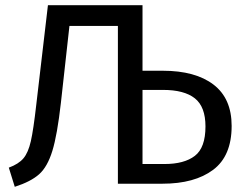

<svg xmlns="http://www.w3.org/2000/svg" viewBox="-20 -709 939 741"><path d="M874 -223Q874 -107 802.5 -53.5Q731 0 607 0H435V-609H248L215 -312Q201 -188 182 -126.5Q163 -65 131 -36.5Q99 -8 37 12L14 -62Q52 -76 70.5 -98Q89 -120 99 -164Q109 -208 120 -305L165 -689H530V-436H608Q734 -436 804 -382.5Q874 -329 874 -223ZM773 -221Q773 -297 732 -329.5Q691 -362 609 -362H530V-76H615Q691 -76 732 -107.5Q773 -139 773 -221Z"/></svg>

Font: FiraGOUPP
Style: Medium
Weight: 400
Designer: bBox Type
Foundry: bBox Type GmbH
Version: Version 1.001